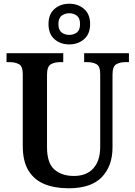

<svg xmlns="http://www.w3.org/2000/svg" viewBox="-20 -999 725 1029"><path d="M348 10Q273 10 218 -12.5Q163 -35 132.5 -85Q102 -135 102 -217V-602Q102 -644 81.5 -655Q61 -666 32 -666H15V-714H319V-666H302Q273 -666 252.5 -654.5Q232 -643 232 -598V-210Q232 -125 271.5 -90.5Q311 -56 376 -56Q444 -56 480.5 -97Q517 -138 517 -211V-602Q517 -644 497 -655Q477 -666 448 -666H431V-714H671V-666H653Q623 -666 603 -654.5Q583 -643 583 -598V-209Q583 -109 525.5 -49.5Q468 10 348 10ZM351 -761Q304 -761 272 -789Q240 -817 240 -870Q240 -923 272 -951Q304 -979 351 -979Q398 -979 430.5 -951Q463 -923 463 -870Q463 -817 430.5 -789Q398 -761 351 -761ZM351 -812Q375 -812 392 -825Q409 -838 409 -870Q409 -902 392 -915Q375 -928 351 -928Q328 -928 310.5 -915Q293 -902 293 -870Q293 -838 310.5 -825Q328 -812 351 -812Z"/></svg>

Font: Noto Serif Lao SemiCondensed SemiBold
Style: Regular
Weight: 600
Width: 4
Designer: Monotype Design Team
Foundry: Monotype Imaging Inc.
Version: Version 2.003; ttfautohint (v1.8.4.7-5d5b)